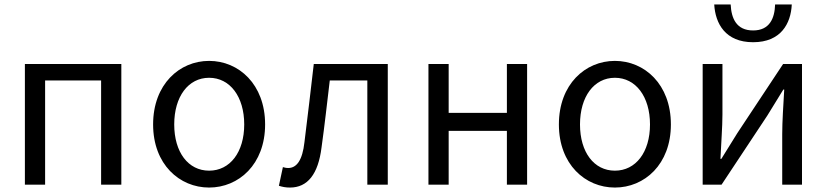

<svg xmlns="http://www.w3.org/2000/svg" viewBox="-20 -831 3721 864"><path d="M92 0H183V-469H435V0H526V-543H92Z M921 13C1054 13 1173 -91 1173 -271C1173 -452 1054 -557 921 -557C788 -557 669 -452 669 -271C669 -91 788 13 921 13ZM921 -63C827 -63 764 -146 764 -271C764 -396 827 -481 921 -481C1015 -481 1079 -396 1079 -271C1079 -146 1015 -63 921 -63Z M1285 13C1364 13 1412 -47 1427 -168C1441 -268 1452 -369 1464 -469H1633V0H1725V-543H1392C1378 -425 1365 -308 1350 -191C1341 -110 1315 -75 1277 -75C1267 -75 1260 -77 1253 -79L1235 5C1251 10 1265 13 1285 13Z M1908 0H1999V-242H2261V0H2352V-543H2261V-323H1999V-543H1908Z M2747 13C2880 13 2999 -91 2999 -271C2999 -452 2880 -557 2747 -557C2614 -557 2495 -452 2495 -271C2495 -91 2614 13 2747 13ZM2747 -63C2653 -63 2590 -146 2590 -271C2590 -396 2653 -481 2747 -481C2841 -481 2905 -396 2905 -271C2905 -146 2841 -63 2747 -63Z M3142 0H3227L3433 -311C3453 -344 3484 -394 3505 -428H3509C3505 -357 3500 -284 3500 -227V0H3589V-543H3504L3298 -232C3278 -199 3247 -149 3226 -116H3222C3225 -186 3231 -259 3231 -316V-543H3142ZM3369 -641C3494 -641 3539 -725 3543 -811H3468C3466 -748 3443 -694 3369 -694C3294 -694 3271 -748 3268 -811H3194C3199 -725 3244 -641 3369 -641Z"/></svg>

Font: Source Han Sans KR Regular
Style: Regular
Weight: 400
Designer: Ryoko NISHIZUKA (kana & ideographs); Paul D. Hunt (Latin, Greek & Cyrillic); Wenlong ZHANG (bopomofo); Sandoll Communica
Foundry: Adobe Systems Incorporated
Version: Version 1.004;PS 1.004;hotconv 1.0.82;makeotf.lib2.5.63406